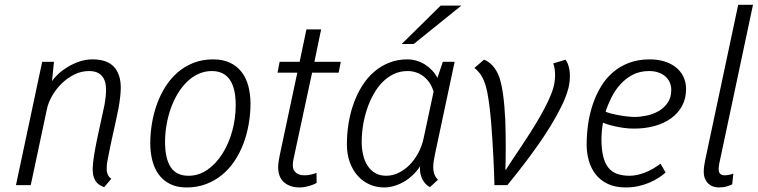

<svg xmlns="http://www.w3.org/2000/svg" viewBox="-20 -782 3201 811"><path d="M371.6 -71.8Q372.1 -92.8 377.2 -124.8Q382.3 -156.7 389.6 -192.1Q397 -227.5 404.8 -262.7Q412.6 -297.9 418.5 -325.7Q422.4 -342.8 423.8 -354.2Q425.3 -365.7 426.8 -377.4Q428.7 -398.4 427.2 -417.2Q425.8 -436 418 -450.4Q410.2 -464.8 395.3 -473.4Q380.4 -481.9 355.5 -481.9Q322.8 -481.9 293 -466.8Q263.2 -451.7 239.5 -428.2Q215.8 -404.8 199.7 -376.2Q183.6 -347.7 178.2 -321.3L109.9 0H47.4L158.2 -521H208L199.7 -439.5Q209 -453.6 226.3 -469.7Q243.7 -485.8 266.4 -499.5Q289.1 -513.2 315.7 -522.2Q342.3 -531.2 371.1 -531.2Q437 -531.2 465.8 -494.6Q494.6 -458 489.3 -391.6Q488.8 -383.3 488 -376.2Q487.3 -369.1 486.3 -361.8Q485.4 -354.5 484.1 -346.2Q482.9 -337.9 481 -327.1Q475.6 -299.8 470 -273.9Q464.4 -248 458.7 -222.7Q453.1 -197.3 447.5 -171.6Q441.9 -146 437 -119.1Q436.5 -116.2 435.5 -111.3Q434.6 -106.4 433.6 -101.1Q432.6 -95.7 431.9 -90.8Q431.2 -85.9 431.2 -83.5Q430.7 -74.7 430.7 -66.7Q430.7 -58.6 432.6 -51.8Q434.6 -44.9 438.5 -38.6Q442.4 -32.2 450.2 -26.9L419.9 8.8Q413.6 5.9 405 1.7Q396.5 -2.4 388.9 -10.7Q381.3 -19 376.2 -33.4Q371.1 -47.9 371.6 -71.8Z M879.9 -531.2Q922.4 -531.2 952.4 -516.6Q982.4 -502 1001.5 -476.6Q1020.5 -451.2 1029.3 -417Q1038.1 -382.8 1038.1 -344.2Q1038.1 -300.8 1030.5 -257.6Q1022.9 -214.4 1008.1 -175Q993.2 -135.7 970.5 -101.8Q947.8 -67.9 917.7 -43.2Q887.7 -18.6 850.3 -4.4Q813 9.8 768.1 9.8Q727.1 9.8 697.8 -5.1Q668.5 -20 650.1 -45.4Q631.8 -70.8 623.3 -104.7Q614.7 -138.7 614.7 -176.8Q614.7 -219.2 622.1 -262.2Q629.4 -305.2 643.8 -344.5Q658.2 -383.8 680.2 -418Q702.1 -452.1 731.7 -477.3Q761.2 -502.4 798.3 -516.8Q835.4 -531.2 879.9 -531.2ZM677.2 -182.6Q677.2 -111.8 701.2 -75.7Q725.1 -39.6 776.4 -39.6Q819.3 -39.6 856 -64.9Q892.6 -90.3 919.2 -132.3Q945.8 -174.3 960.7 -227.8Q975.6 -281.2 975.6 -337.9Q975.6 -481.9 874.5 -481.9Q845.2 -481.9 819.1 -470.2Q793 -458.5 771.2 -437.7Q749.5 -417 731.9 -388.4Q714.4 -359.9 702.4 -326.7Q690.4 -293.5 683.8 -256.8Q677.2 -220.2 677.2 -182.6Z M1336.4 -657.7 1308.1 -521H1419.4L1410.6 -475.1H1298.3L1220.2 -111.8Q1218.3 -104 1217.5 -97.2Q1216.8 -90.3 1216.8 -84.5Q1216.8 -71.8 1221.2 -63.7Q1225.6 -55.7 1232.7 -50.5Q1239.7 -45.4 1248.5 -43.5Q1257.3 -41.5 1266.1 -41.5Q1278.8 -41.5 1292.2 -44.4Q1305.7 -47.4 1316.9 -51.8L1317.4 -9.3Q1313.5 -6.8 1305.7 -3.4Q1297.9 0 1287.8 2.9Q1277.8 5.9 1266.8 7.8Q1255.9 9.8 1246.1 9.8Q1205.1 9.8 1179.9 -12Q1154.8 -33.7 1154.8 -77.1Q1154.8 -83 1155.8 -90.6Q1156.7 -98.1 1158 -106.2Q1159.2 -114.3 1160.9 -122.6Q1162.6 -130.9 1164.1 -138.2L1235.8 -475.1H1152.3L1161.1 -521H1245.6L1274.4 -657.7Z M1701.2 -481.9Q1669.9 -481.9 1643.3 -469.2Q1616.7 -456.5 1595.2 -434.6Q1573.7 -412.6 1557.4 -383.1Q1541 -353.5 1530 -320.3Q1519 -287.1 1513.4 -252Q1507.8 -216.8 1507.8 -183.1Q1507.8 -153.8 1513.9 -127.7Q1520 -101.6 1532.7 -82Q1545.4 -62.5 1564.9 -51Q1584.5 -39.6 1611.3 -39.6Q1637.2 -39.6 1662.6 -51.5Q1688 -63.5 1709.2 -84.7Q1730.5 -106 1746.3 -135Q1762.2 -164.1 1769.5 -198.7L1811.5 -395Q1799.8 -434.6 1770.3 -458.3Q1740.7 -481.9 1701.2 -481.9ZM1445.3 -172.4Q1445.3 -218.3 1452.6 -262.7Q1460 -307.1 1474.6 -347.2Q1489.3 -387.2 1510.7 -420.9Q1532.2 -454.6 1560.5 -479Q1588.9 -503.4 1624 -517.3Q1659.2 -531.2 1700.7 -531.2Q1720.7 -531.2 1739.5 -525.6Q1758.3 -520 1774.7 -509.8Q1791 -499.5 1804.7 -485.1Q1818.4 -470.7 1827.6 -453.1L1850.6 -521H1900.4L1817.4 -130.9Q1810.5 -100.1 1810.1 -78.6Q1809.1 -42.5 1830.1 -22.9L1796.4 8.3Q1789.6 5.4 1781.7 -1.5Q1773.9 -8.3 1767.3 -19Q1760.7 -29.8 1756.8 -44.7Q1752.9 -59.6 1754.4 -79.6Q1741.2 -59.1 1723.6 -42.5Q1706.1 -25.9 1686.3 -14.4Q1666.5 -2.9 1645 3.4Q1623.5 9.8 1602.5 9.8Q1570.8 9.8 1542.2 -2.4Q1513.7 -14.6 1492.2 -38.1Q1470.7 -61.5 1458 -95.5Q1445.3 -129.4 1445.3 -172.4ZM1841.3 -758.3H1928.7L1727.5 -596.2H1676.8Z M2083.5 -469.7Q2090.8 -454.1 2095.9 -432.1Q2101.1 -410.2 2104.7 -384.5Q2108.4 -358.9 2110.6 -330.8Q2112.8 -302.7 2114.3 -274.9Q2115.2 -249.5 2115.7 -219Q2116.2 -188.5 2116.2 -159.2Q2116.2 -129.9 2115.7 -104.7Q2115.2 -79.6 2114.7 -65.4H2117.2Q2125 -78.6 2140.9 -102.3Q2156.7 -126 2176.8 -155.8Q2196.8 -185.5 2218.5 -219.5Q2240.2 -253.4 2259.8 -287.4Q2279.3 -321.3 2294.7 -353.5Q2310.1 -385.7 2317.4 -411.6Q2321.3 -425.3 2323 -439.7Q2324.7 -454.1 2324.7 -463.9Q2324.7 -476.6 2322.8 -490.5Q2320.8 -504.4 2316.9 -514.2L2368.7 -529.8Q2370.6 -527.3 2373.8 -522Q2377 -516.6 2379.9 -508.3Q2382.8 -500 2385 -488.5Q2387.2 -477.1 2387.2 -462.4Q2387.2 -451.2 2385.7 -436.5Q2384.3 -421.9 2380.4 -407.7Q2371.6 -374 2351.8 -333.5Q2332 -293 2306.4 -251.2Q2280.8 -209.5 2252.2 -168.9Q2223.6 -128.4 2197.8 -94.5Q2171.9 -60.5 2151.9 -35.6Q2131.8 -10.7 2123 0H2068.4Q2068.4 -4.4 2067.9 -21.7Q2067.4 -39.1 2066.4 -65.2Q2065.4 -91.3 2063.7 -124Q2062 -156.7 2059.8 -191.9Q2057.6 -227.1 2054.7 -262.5Q2051.8 -297.9 2047.9 -329.8Q2043.9 -361.8 2039.1 -387.7Q2034.2 -413.6 2028.3 -429.7Q2018.1 -458.5 2005.1 -473.9Q1992.2 -489.3 1983.9 -495.1L2024.4 -529.8Q2036.6 -526.4 2053.5 -511.7Q2070.3 -497.1 2083.5 -469.7Z M2639.2 -39.6Q2668.9 -39.6 2703.4 -52.7Q2737.8 -65.9 2770 -90.8L2791.5 -53.2Q2778.8 -42 2761.5 -30.8Q2744.1 -19.5 2722.9 -10.5Q2701.7 -1.5 2676.5 4.2Q2651.4 9.8 2623.5 9.8Q2579.1 9.8 2547.6 -5.1Q2516.1 -20 2496.3 -45.2Q2476.6 -70.3 2467.3 -103Q2458 -135.7 2458 -171.4Q2458 -213.9 2464.1 -257.1Q2470.2 -300.3 2483.6 -340.3Q2497.1 -380.4 2517.8 -415.3Q2538.6 -450.2 2568.1 -475.8Q2597.7 -501.5 2636.5 -516.4Q2675.3 -531.2 2724.1 -531.2Q2757.8 -531.2 2785.9 -522.7Q2814 -514.2 2834.5 -498Q2855 -481.9 2866.5 -458.5Q2877.9 -435.1 2877.9 -405.8Q2877.9 -365.7 2861.1 -334.7Q2844.2 -303.7 2814.9 -282.5Q2785.6 -261.2 2745.6 -250Q2705.6 -238.8 2659.2 -238.8Q2635.7 -238.8 2613.8 -241.9Q2591.8 -245.1 2574 -249.3Q2556.2 -253.4 2543.7 -257.6Q2531.2 -261.7 2526.9 -263.7Q2525.4 -255.9 2524.2 -246.6Q2522.9 -237.3 2522.2 -228.3Q2521.5 -219.2 2521 -210.7Q2520.5 -202.1 2520.5 -195.3Q2520.5 -151.4 2527.8 -121.6Q2535.2 -91.8 2550 -73.5Q2564.9 -55.2 2587.2 -47.4Q2609.4 -39.6 2639.2 -39.6ZM2721.7 -481.9Q2683.1 -481.9 2653.3 -466.6Q2623.5 -451.2 2601.1 -426.5Q2578.6 -401.9 2563.2 -371.3Q2547.9 -340.8 2538.1 -310.5Q2543.9 -307.1 2558.3 -303.2Q2572.8 -299.3 2590.8 -295.9Q2608.9 -292.5 2627.7 -290.3Q2646.5 -288.1 2661.1 -288.1Q2684.1 -288.1 2711.2 -293.7Q2738.3 -299.3 2761.5 -312.5Q2784.7 -325.7 2800 -347.7Q2815.4 -369.6 2815.4 -402.3Q2815.4 -418.5 2809.3 -433.1Q2803.2 -447.8 2791.3 -458.5Q2779.3 -469.2 2761.7 -475.6Q2744.1 -481.9 2721.7 -481.9Z M3098.1 -761.7H3160.6L3021 -104.5Q3020 -100.6 3019 -95.7Q3018.1 -90.8 3017.3 -85.9Q3016.6 -81.1 3016.1 -77.1Q3015.6 -73.2 3015.6 -71.3Q3015.1 -54.2 3022 -47.9Q3028.8 -41.5 3040.5 -41.5Q3049.3 -41.5 3059.1 -43.5Q3068.8 -45.4 3077.6 -48.8L3072.8 -3.4Q3064.5 1 3049.8 5.4Q3035.2 9.8 3016.1 9.8Q3003.9 9.8 2992.4 5.9Q2981 2 2972.2 -6.3Q2963.4 -14.6 2958 -27.1Q2952.6 -39.6 2952.6 -56.6Q2952.6 -69.3 2954.6 -82.5Q2956.5 -95.7 2958.5 -105Z"/></svg>

Font: Ufes Sans Light
Style: Italic
Weight: 200
Designer: Ricardo Esteves & Thais Bronze
Foundry: ProDesignUfes - Ricardo Esteves, Thais Bronze
Version: Version 2.0